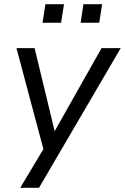

<svg xmlns="http://www.w3.org/2000/svg" viewBox="-20 -721 599 921"><path d="M77 180 199 -24 194 16 59 -490H146L247 -72H231L467 -490H559L167 180ZM367 -612 380 -701H470L456 -612ZM184 -612 198 -701H287L273 -612Z"/></svg>

Font: Nunito Sans 10pt
Style: Italic
Weight: 400
Italic angle: -9°
Designer: Vernon Adams
Foundry: Vernon Adams
Version: Version 3.101;gftools[0.9.27]